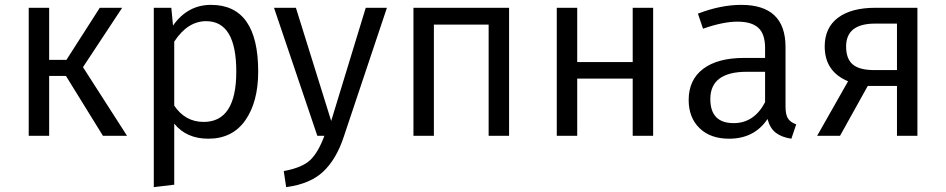

<svg xmlns="http://www.w3.org/2000/svg" viewBox="-20 -558 3888 789"><path d="M321 -282 502 0H403L251 -246H182V0H98V-526H182V-312H253L390 -526H482Z M817 -57Q951 -57 951 -264Q951 -471 827 -471Q751 -471 696 -387V-124Q741 -57 817 -57ZM847 -538Q1041 -538 1041 -264Q1041 -139 988 -63.5Q935 12 836 12Q746 12 696 -50V201L612 211V-526H684L691 -453Q751 -538 847 -538Z M1570 -526 1393 3Q1363 95 1309 146.5Q1255 198 1156 211L1146 145Q1222 131 1255 99.5Q1288 68 1313 0H1284L1106 -526H1196L1341 -61L1483 -526Z M1988 -457H1763V0H1679V-526H2072V0H1988Z M2580 -235H2352V0H2268V-526H2352V-303H2580V-526H2664V0H2580Z M2995 -52Q3079 -52 3124 -138V-263H3049Q2899 -263 2899 -151Q2899 -52 2995 -52ZM3208 -365V-121Q3208 -86 3218.5 -70.5Q3229 -55 3252 -47L3232 12Q3192 6 3168 -12.5Q3144 -31 3134 -69Q3080 12 2976 12Q2899 12 2854.5 -31.5Q2810 -75 2810 -147Q2810 -230 2869.5 -275Q2929 -320 3038 -320H3124V-361Q3124 -418 3096.5 -443.5Q3069 -469 3011 -469Q2951 -469 2869 -440L2848 -502Q2942 -538 3026 -538Q3208 -538 3208 -365Z M3666 -270V-461H3576Q3457 -461 3457 -367Q3457 -316 3484.5 -293Q3512 -270 3572 -270ZM3750 -526V0H3666V-205H3546L3432 0H3338L3465 -224Q3369 -264 3369 -367Q3369 -444 3423.5 -485Q3478 -526 3577 -526Z"/></svg>

Font: FiraSans
Style: Regular
Weight: 350
Designer: Carrois Corporate & Edenspiekermann AG
Foundry: Carrois Corporate GbR & Edenspiekermann AG
Version: Version 3.106;PS 003.106;hotconv 1.0.70;makeotf.lib2.5.58329